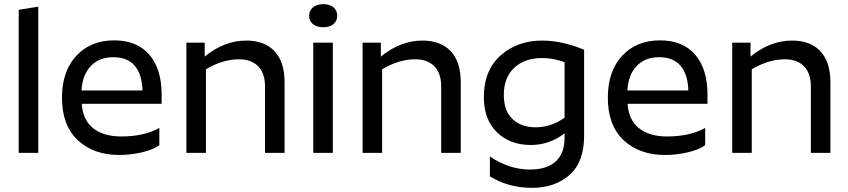

<svg xmlns="http://www.w3.org/2000/svg" viewBox="-20 -735 4078 923"><path d="M70 -688 164 -703V0H70Z M746 -37Q718 -16 663.5 -3Q609 10 554 10Q429 10 353.5 -61.5Q278 -133 278 -265Q278 -393 347 -467Q416 -541 529 -541Q638 -541 697.5 -472.5Q757 -404 757 -280V-236H373Q378 -158 428 -118.5Q478 -79 563 -79Q673 -79 746 -120ZM524 -460Q457 -460 416.5 -417.5Q376 -375 372 -300H665Q663 -377 628 -418.5Q593 -460 524 -460Z M1129 -450Q1051 -450 970 -402V0H876V-530H964V-463Q1058 -540 1164 -540Q1252 -540 1300 -488.5Q1348 -437 1348 -340V0H1254V-319Q1254 -383 1221 -416.5Q1188 -450 1129 -450Z M1486 -530H1580V0H1486ZM1601 -659Q1601 -634 1583 -619Q1565 -604 1534 -604Q1503 -604 1484.5 -619Q1466 -634 1466 -659Q1466 -684 1484.5 -699.5Q1503 -715 1534 -715Q1565 -715 1583 -700Q1601 -685 1601 -659Z M1976 -450Q1898 -450 1817 -402V0H1723V-530H1811V-463Q1905 -540 2011 -540Q2099 -540 2147 -488.5Q2195 -437 2195 -340V0H2101V-319Q2101 -383 2068 -416.5Q2035 -450 1976 -450Z M2555 -123Q2629 -123 2694 -169V-436Q2641 -456 2586 -456Q2503 -456 2452.5 -409.5Q2402 -363 2402 -278Q2402 -202 2444 -162.5Q2486 -123 2555 -123ZM2788 -83Q2788 44 2718 106Q2648 168 2537 168Q2425 168 2335 113V17Q2427 80 2528 80Q2609 80 2651.5 41Q2694 2 2694 -71V-94Q2621 -38 2532 -38Q2431 -38 2368.5 -99.5Q2306 -161 2306 -267Q2306 -397 2386.5 -468.5Q2467 -540 2587 -540Q2680 -540 2788 -496Z M3370 -37Q3342 -16 3287.5 -3Q3233 10 3178 10Q3053 10 2977.5 -61.5Q2902 -133 2902 -265Q2902 -393 2971 -467Q3040 -541 3153 -541Q3262 -541 3321.5 -472.5Q3381 -404 3381 -280V-236H2997Q3002 -158 3052 -118.5Q3102 -79 3187 -79Q3297 -79 3370 -120ZM3148 -460Q3081 -460 3040.5 -417.5Q3000 -375 2996 -300H3289Q3287 -377 3252 -418.5Q3217 -460 3148 -460Z M3753 -450Q3675 -450 3594 -402V0H3500V-530H3588V-463Q3682 -540 3788 -540Q3876 -540 3924 -488.5Q3972 -437 3972 -340V0H3878V-319Q3878 -383 3845 -416.5Q3812 -450 3753 -450Z"/></svg>

Font: Roundo Medium
Style: Regular
Weight: 500
Designer: Namrata Goyal (Gurmukhi), Shiva Nallaperumal (Latin)
Foundry: Indian Type Foundry
Version: Version 1.000;PS 1.0;hotconv 1.0.88;makeotf.lib2.5.647800